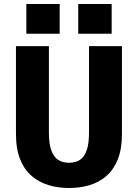

<svg xmlns="http://www.w3.org/2000/svg" viewBox="-20 -931 690 962"><path d="M326 11Q272.5 11 224.8 -3Q177 -17 139.8 -48.5Q102.5 -80 81.2 -132Q60 -184 60 -260V-700H225V-267Q225 -211.5 236.8 -178.2Q248.5 -145 271 -130.2Q293.5 -115.5 326 -115.5Q358.5 -115.5 380.8 -130.2Q403 -145 414.5 -178.2Q426 -211.5 426 -267V-700H591V-260Q591 -184 570 -132Q549 -80 512.2 -48.5Q475.5 -17 427.8 -3Q380 11 326 11ZM112 -911H279V-762H112ZM372 -911H539.5V-762H372Z"/></svg>

Font: Trispace Thin
Style: Bold
Weight: 700
Version: Version 1.210